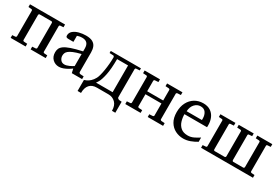

<svg xmlns="http://www.w3.org/2000/svg" viewBox="47 -1363 3445 2388"><g transform="rotate(30 1770.0 -169.0)"><path d="M534.2 0H317.9V-39.1L365.2 -42Q373.5 -43 377.7 -47.6Q381.8 -52.2 381.8 -57.1V-418Q381.8 -422.4 377.7 -427.7Q373.5 -433.1 365.2 -433.1H199.2Q190.9 -433.1 187 -427.7Q183.1 -422.4 183.1 -418V-57.1Q183.1 -52.2 187 -47.6Q190.9 -43 199.2 -42L246.1 -39.1V0H30.8V-39.1L73.2 -42Q82 -43 85.9 -47.6Q89.8 -52.2 89.8 -57.1V-424.8Q89.8 -429.7 85.9 -434.6Q82 -439.5 73.2 -439.9L30.8 -442.9V-481.9H534.2V-442.9L491.2 -439.9Q482.9 -439.5 479 -434.6Q475.1 -429.7 475.1 -424.8V-57.1Q475.1 -52.2 479 -47.6Q482.9 -43 491.2 -42L534.2 -39.1Z M1057.1 0H909.2L896 -59.1Q877 -43.9 848.6 -27.3Q820.3 -10.7 789.1 0.7Q757.8 12.2 729 12.2Q674.8 12.2 637 -23.9Q599.1 -60.1 599.1 -123Q599.1 -150.9 609.1 -174.8Q619.1 -198.7 649.2 -220.5Q679.2 -242.2 738.5 -262.9Q797.9 -283.7 896 -305.2Q896 -308.6 896 -322Q896 -335.4 896 -348.1Q896 -446.8 802.7 -446.8Q776.9 -446.8 758.1 -441.9Q739.3 -437 731.9 -434.1V-347.2H659.2Q645.5 -347.2 633.8 -352.3Q622.1 -357.4 622.1 -376Q622.1 -417 653.3 -443.1Q684.6 -469.2 732.7 -481.7Q780.8 -494.1 830.1 -494.1Q892.1 -494.1 926.3 -474.9Q960.4 -455.6 974.1 -421.6Q987.8 -387.7 987.8 -344.2V-64Q987.8 -54.7 993.9 -48.6Q1000 -42.5 1008.8 -42L1057.1 -39.1ZM896 -94.2V-267.1Q828.6 -250.5 788.8 -233.6Q749 -216.8 729.5 -200Q710 -183.1 703.9 -165.8Q697.8 -148.4 697.8 -129.9Q697.8 -99.1 717.5 -73Q737.3 -46.9 772.9 -46.9Q802.2 -46.9 837.9 -63Q873.5 -79.1 896 -94.2Z M1082 155.8V-2Q1095.7 -5.4 1117.4 -15.9Q1139.2 -26.4 1163.3 -48.1Q1187.5 -69.8 1208 -106.9Q1217.8 -124 1227.3 -158.9Q1236.8 -193.8 1244.4 -239.5Q1252 -285.2 1256.3 -335.4Q1260.7 -385.7 1260.7 -434.1Q1257.3 -437 1255.1 -443.1Q1252.9 -449.2 1243.7 -449.2L1190.9 -452.1V-481.9H1624V-452.1L1577.1 -449.2Q1567.9 -449.2 1564 -443.8Q1560.1 -438.5 1560.1 -434.1V-29.8Q1560.1 -21 1570.1 -13.4Q1580.1 -5.9 1588.4 -4.9L1624 -2V155.8H1576.2Q1576.2 80.1 1535.9 40Q1495.6 0 1436 0H1270Q1202.6 0 1167 40Q1131.3 80.1 1131.3 155.8ZM1228 -48.8H1467.3V-433.1H1309.6Q1309.6 -290.5 1291.5 -205.3Q1273.4 -120.1 1252 -84Q1242.7 -66.9 1235.4 -57.9Q1228 -48.8 1228 -48.8Z M2220.2 0H1999.5V-39.1L2046.4 -42Q2054.7 -43 2059.1 -47.6Q2063.5 -52.2 2063.5 -57.1V-231H1833.5V-57.1Q1833.5 -52.2 1837.4 -47.6Q1841.3 -43 1850.6 -42L1897.5 -39.1V0H1677.2V-39.1L1724.6 -42Q1732.9 -43 1736.6 -47.6Q1740.2 -52.2 1740.2 -57.1V-424.8Q1740.2 -429.7 1736.6 -434.6Q1732.9 -439.5 1724.6 -439.9L1677.2 -442.9V-481.9H1897.5V-442.9L1850.6 -439.9Q1841.3 -439.5 1837.4 -434.6Q1833.5 -429.7 1833.5 -424.8V-273.9H2063.5V-424.8Q2063.5 -429.7 2059.1 -434.6Q2054.7 -439.5 2046.4 -439.9L1999.5 -442.9V-481.9H2220.2V-442.9L2173.3 -439.9Q2165.5 -439.5 2160.9 -434.6Q2156.2 -429.7 2156.2 -424.8V-57.1Q2156.2 -52.2 2160.9 -47.6Q2165.5 -43 2173.3 -42L2220.2 -39.1Z M2512.7 12.2Q2452.1 12.2 2399.2 -14.6Q2346.2 -41.5 2313.5 -95.9Q2280.8 -150.4 2280.8 -233.9Q2280.8 -312 2311 -370.6Q2341.3 -429.2 2394.5 -461.7Q2447.8 -494.1 2515.6 -494.1Q2577.6 -494.1 2619.1 -467Q2660.6 -439.9 2681.6 -393.3Q2702.6 -346.7 2702.6 -287.1Q2702.6 -281.7 2702.6 -273.7Q2702.6 -265.6 2701.7 -258.8H2377.4Q2377.4 -208 2392.3 -159.7Q2407.2 -111.3 2443.6 -80.1Q2480 -48.8 2544.4 -48.8Q2587.4 -48.8 2628.2 -68.6Q2668.9 -88.4 2702.6 -110.8V-49.8Q2660.6 -23.9 2612.1 -5.9Q2563.5 12.2 2512.7 12.2ZM2382.8 -304.2H2602.5V-326.2Q2602.5 -375.5 2578.9 -410.2Q2555.2 -444.8 2505.4 -444.8Q2456.1 -444.8 2421.4 -406.7Q2386.7 -368.7 2382.8 -304.2Z M3510.7 0H2765.6V-39.1L2807.6 -42Q2816.9 -43 2820.8 -47.6Q2824.7 -52.2 2824.7 -57.1V-424.8Q2824.7 -430.2 2820.8 -435.1Q2816.9 -439.9 2807.6 -439.9L2765.6 -442.9V-481.9H2981V-442.9L2933.6 -439.9Q2925.8 -439.9 2921.9 -435.1Q2918 -430.2 2918 -424.8V-64Q2918 -59.6 2921.9 -54.2Q2925.8 -48.8 2933.6 -48.8H3074.7Q3083 -48.8 3087.4 -54.2Q3091.8 -59.6 3091.8 -64V-424.8Q3091.8 -430.2 3087.4 -435.1Q3083 -439.9 3074.7 -439.9L3028.8 -442.9V-481.9H3243.7V-442.9L3200.7 -439.9Q3192.9 -439.9 3189 -435.1Q3185.1 -430.2 3185.1 -424.8V-64Q3185.1 -59.6 3189 -54.2Q3192.9 -48.8 3200.7 -48.8H3341.8Q3350.1 -48.8 3354.5 -54.2Q3358.9 -59.6 3358.9 -64V-424.8Q3358.9 -438.5 3341.8 -439.9L3295.9 -442.9V-481.9H3510.7V-442.9L3467.8 -439.9Q3451.7 -438.5 3451.7 -424.8V-57.1Q3451.7 -52.2 3455.8 -47.6Q3460 -43 3467.8 -42L3510.7 -39.1Z"/></g></svg>

Font: Charis
Style: Regular
Weight: 400
Designer: Walt Agee, Miriam Martin, Annie Olsen, Victor Gaultney, Lorna Priest, Alan Ward, Bob Hallissy, Martin Hosken, Sharon Cor
Foundry: SIL Global
Version: Version 7.000